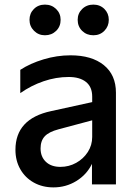

<svg xmlns="http://www.w3.org/2000/svg" viewBox="-20 -800 593 833"><path d="M47 -150Q47 -285 202 -318L380 -357V-381Q380 -423 353 -444.5Q326 -466 278 -466Q223 -466 169 -447.5Q115 -429 68 -396V-497Q111 -525 169 -542.5Q227 -560 286 -560Q378 -560 430.5 -517.5Q483 -475 483 -398V0H379V-89Q356 -42 311 -14.5Q266 13 212 13Q164 13 126.5 -8Q89 -29 68 -66Q47 -103 47 -150ZM242 -76Q279 -76 310.5 -93.5Q342 -111 361 -140.5Q380 -170 380 -206V-278L234 -239Q192 -228 174 -208.5Q156 -189 156 -156Q156 -120 179 -98Q202 -76 242 -76ZM108 -714Q108 -742 127 -761Q146 -780 175 -780Q204 -780 223.5 -761Q243 -742 243 -714Q243 -685 223.5 -666Q204 -647 175 -647Q147 -647 127.5 -666.5Q108 -686 108 -714ZM385 -780Q414 -780 433 -761Q452 -742 452 -714Q452 -686 433 -666.5Q414 -647 385 -647Q356 -647 336.5 -666Q317 -685 317 -714Q317 -742 336.5 -761Q356 -780 385 -780Z"/></svg>

Font: Application Medium
Style: Regular
Weight: 500
Designer: Wei Huang
Foundry: Wei Huang
Version: Version 0.012